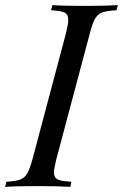

<svg xmlns="http://www.w3.org/2000/svg" viewBox="-53 -728 479 748"><path d="M157 -57Q157 -36 171.5 -29Q186 -22 225 -20L221 0Q175 -3 94 -3Q10 -3 -33 0L-28 -20Q7 -22 24.5 -28Q42 -34 52.5 -51.5Q63 -69 73 -106L205 -602Q213 -636 213 -650Q213 -672 198.5 -679Q184 -686 146 -688L151 -708Q192 -705 278 -705Q358 -705 406 -708L401 -688Q364 -686 346.5 -680Q329 -674 318.5 -657Q308 -640 298 -602L166 -106Q157 -68 157 -57Z"/></svg>

Font: Playfair Display
Style: Italic
Weight: 400
Italic angle: -14°
Designer: Claus Eggers Sørensen
Foundry: Claus Eggers Sørensen
Version: Version 1.200; ttfautohint (v1.6)